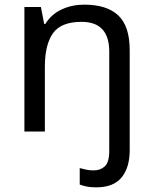

<svg xmlns="http://www.w3.org/2000/svg" viewBox="-20 -566 658 826"><path d="M394 240Q370 240 353 236.5Q336 233 323 228V157Q337 161 351 164Q365 167 383 167Q412 167 431 149.5Q450 132 450 83V-344Q450 -472 331 -472Q242 -472 207.5 -422.5Q173 -373 173 -279V0H85V-536H156L170 -463H175Q201 -505 245.5 -525.5Q290 -546 342 -546Q440 -546 489 -499.5Q538 -453 538 -350V80Q538 155 503 197.5Q468 240 394 240Z"/></svg>

Font: Noto Sans Syloti Nagri
Style: Regular
Weight: 400
Designer: Monotype Design Team
Foundry: Monotype Imaging Inc.
Version: Version 2.003; ttfautohint (v1.8.4.7-5d5b)